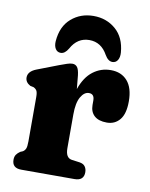

<svg xmlns="http://www.w3.org/2000/svg" viewBox="-79 -742 624 801"><g transform="rotate(10 233.0 -342.0)"><path d="M231 -429 236.5 -371.5Q254.5 -423.5 287.8 -448.8Q321 -474 363 -474Q407.5 -474 433.2 -444.8Q459 -415.5 459 -358.5Q459 -305.5 438.2 -280.5Q417.5 -255.5 383.5 -255.5Q348.5 -255.5 330.5 -272Q312.5 -288.5 312.5 -317.5V-336.5Q312.5 -364 289.5 -364Q269.5 -364 255 -339Q240.5 -314 240.5 -264.5V-121.5Q240.5 -81 267 -77L300.5 -72.5Q317 -70 324.2 -60Q331.5 -50 331.5 -35.5Q331.5 0 292 0H66.5Q27.5 0 27.5 -35.5Q27.5 -48.5 33.2 -57Q39 -65.5 49.5 -72.5L60 -77Q67.5 -81.5 71.5 -90.2Q75.5 -99 75.5 -121.5V-309.5Q75.5 -329 70.8 -336.5Q66 -344 57 -348L43 -351Q21.5 -362.5 21.5 -383Q21.5 -408.5 55.5 -422L146.5 -457Q165 -464 178 -468.2Q191 -472.5 200.5 -472.5Q213 -472.5 220.5 -463.2Q228 -454 231 -429ZM253 -582Q202.5 -582 175.5 -532.5Q161.5 -508.5 143.5 -508.5Q129 -508.5 121.2 -521Q113.5 -533.5 115 -553.5Q120 -616.5 159 -650.2Q198 -684 253 -684Q308 -684 347 -650.2Q386 -616.5 391 -553.5Q392.5 -533.5 384.8 -521Q377 -508.5 362.5 -508.5Q344.5 -508.5 330.5 -532.5Q303.5 -582 253 -582Z"/></g></svg>

Font: Fraunces 72pt S100
Style: Bold
Weight: 700
Version: Version 1.000; ttfautohint (v1.8.3)